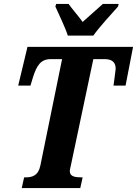

<svg xmlns="http://www.w3.org/2000/svg" viewBox="-20 -951 693 971"><path d="M323 -771H452C485 -818 544 -880 577 -918L580 -931H500C477 -910 428 -867 398 -840C379 -867 342 -909 327 -931H264L260 -918C277 -880 310 -812 323 -771ZM90 0H386L398 -54H393C359 -54 333 -58 333 -86C333 -93 336 -102 340 -122L452 -652H509C547 -652 565 -636 565 -603C565 -595 555 -528 554 -518H615L653 -714H119L72 -518H134L147 -561C166 -620 186 -652 237 -652H294L184 -113C173 -61 141 -54 109 -54H102Z"/></svg>

Font: Noto Serif Condensed Extra
Style: Italic
Weight: 800
Width: 3
Italic angle: -12°
Designer: Monotype Design Team
Foundry: Monotype Imaging Inc.
Version: Version 1.901